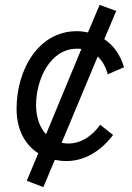

<svg xmlns="http://www.w3.org/2000/svg" viewBox="-20 -653 541 788"><path d="M253 8C324 8 392 -30 444 -99L391 -141C356 -91 309 -64 260 -64C251 -64 242 -65 233 -67L381 -421C399 -404 414 -380 422 -348L489 -377C473 -430 445 -468 408 -492L457 -608L389 -633L341 -520C326 -523 311 -525 295 -525C137 -525 48 -366 48 -207C48 -119 84 -58 137 -24L90 89L158 115L205 3C220 6 236 8 253 8ZM128 -221C128 -329 187 -453 295 -453C301 -453 308 -453 314 -452L169 -102C143 -130 128 -172 128 -221Z"/></svg>

Font: Fixel Text 20240404
Style: Italic
Weight: 400
Width: 4
Italic angle: -10°
Designer: AlfaBravo + MacPaw
Foundry: Kyrylo Tkachov, Marchela Mozhyna, Serhii Makarenko, Maria Weinstein, Zakhar Kryvoshyya
Version: Version 1.211;Glyphs 3.2 (3225)